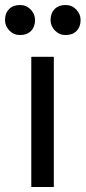

<svg xmlns="http://www.w3.org/2000/svg" viewBox="-45 -747 342 767"><path d="M170 0H80V-520H170ZM35 -607Q10 -607 -7.5 -625Q-25 -643 -25 -667Q-25 -694 -9 -710.5Q7 -727 35 -727Q60 -727 77.5 -709Q95 -691 95 -667Q95 -640 79 -623.5Q63 -607 35 -607ZM217 -607Q192 -607 174.5 -625Q157 -643 157 -667Q157 -694 173 -710.5Q189 -727 217 -727Q242 -727 259.5 -709Q277 -691 277 -667Q277 -640 261 -623.5Q245 -607 217 -607Z"/></svg>

Font: ABeeZee
Style: Regular
Weight: 400
Designer: Anja Meiners
Foundry: Anja Meiners
Version: Version 1.001